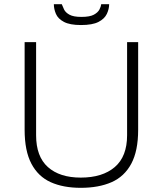

<svg xmlns="http://www.w3.org/2000/svg" viewBox="-20 -888 780 920"><path d="M367 12Q283 12 223 -15Q163 -42 130.5 -103.5Q98 -165 98 -266V-686H153V-240Q153 -138 209.5 -87.5Q266 -37 367 -37Q471 -37 530 -87.5Q589 -138 589 -240V-686H642V-266Q642 -165 609 -103.5Q576 -42 514.5 -15Q453 12 367 12ZM368 -768Q315 -768 286.5 -783Q258 -798 248 -821.5Q238 -845 238 -868H276Q280 -857 287 -842.5Q294 -828 313 -817.5Q332 -807 370 -807Q410 -807 429.5 -817.5Q449 -828 456.5 -842.5Q464 -857 465 -868H503Q503 -845 492 -821.5Q481 -798 452 -783Q423 -768 368 -768Z"/></svg>

Font: Archivo Thin
Style: Regular
Weight: 250
Designer: Hector Gatti
Foundry: Omnibus-Type
Version: Version 2.001